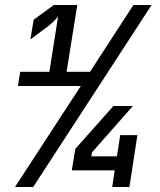

<svg xmlns="http://www.w3.org/2000/svg" viewBox="-20 -750 640 770"><path d="M40 0 304 -405H52L61 -462H178L213 -684Q207 -676 196 -665Q185 -654 172 -644L102 -592L115 -671L196 -730H290L247 -462H341L515 -730H588L113 0ZM430 0 440 -67H268L282 -153L435 -325H513L349 -139L346 -123H449L462 -208H531L499 0Z"/></svg>

Font: JetBrains Mono NL SemiBold
Style: Italic
Weight: 600
Italic angle: -9°
Monospace: yes
Designer: Philipp Nurullin, Konstantin Bulenkov
Foundry: JetBrains
Version: Version 2.305; ttfautohint (v1.8.4.7-5d5b)